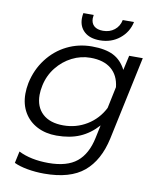

<svg xmlns="http://www.w3.org/2000/svg" viewBox="-96 -738 848 1042"><g transform="rotate(10 328.0 -217.5)"><path d="M275 -636Q275 -650 278 -665H335Q333 -651 333 -646Q333 -619 350 -604Q367 -589 399 -589Q436 -589 462 -609.5Q488 -630 495 -665H557Q545 -608 499.5 -571.5Q454 -535 391 -535Q336 -535 305.5 -562.5Q275 -590 275 -636ZM53 200 67 135Q135 169 232 169Q334 169 388 125Q442 81 461 -10L476 -81Q432 -32 377.5 -8.5Q323 15 249 15Q189 15 142.5 -9Q96 -33 70 -77Q44 -121 44 -180Q44 -208 50 -239Q66 -315 110.5 -373.5Q155 -432 218.5 -463.5Q282 -495 356 -495Q430 -495 474.5 -472.5Q519 -450 545 -399L563 -480H638L540 -20Q513 104 437.5 167Q362 230 219 230Q171 230 126.5 222Q82 214 53 200ZM497 -181 522 -300Q515 -364 473.5 -398.5Q432 -433 359 -433Q306 -433 257.5 -408.5Q209 -384 174 -340Q139 -296 127 -239Q121 -211 121 -187Q121 -121 161.5 -83.5Q202 -46 276 -46Q347 -46 406 -82Q465 -118 497 -181Z"/></g></svg>

Font: Prompt Light
Style: Italic
Weight: 300
Italic angle: -12°
Designer: Katatrad Team
Foundry: CadsonDemak
Version: Version 1.000